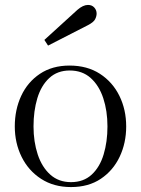

<svg xmlns="http://www.w3.org/2000/svg" viewBox="-20 -749 572 779"><path d="M262 -483Q334 -483 385.5 -449.5Q437 -416 464.5 -360Q492 -304 492 -236Q492 -169 465.5 -113Q439 -57 389 -23.5Q339 10 268 10Q198 10 146.5 -23.5Q95 -57 67.5 -113Q40 -169 40 -236Q40 -304 66 -360Q92 -416 142 -449.5Q192 -483 262 -483ZM268 -10Q319 -10 352 -40.5Q385 -71 400.5 -122.5Q416 -174 416 -236Q416 -299 399 -350.5Q382 -402 348 -432.5Q314 -463 263 -463Q213 -463 180 -432.5Q147 -402 131.5 -350.5Q116 -299 116 -236Q116 -174 133 -122.5Q150 -71 184 -40.5Q218 -10 268 -10ZM337 -729Q353 -729 362.5 -718.5Q372 -708 372 -694Q372 -683 366 -671Q360 -659 337 -647L175 -564L160 -587L294 -709Q317 -729 337 -729Z"/></svg>

Font: Gilda Display
Style: Regular
Weight: 400
Designer: Eduardo Rodriguez Tunni
Foundry: Eduardo Rodriguez Tunni
Version: Version 1.002; ttfautohint (v1.8.4.7-5d5b);gftools[0.9.22]